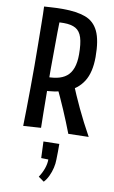

<svg xmlns="http://www.w3.org/2000/svg" viewBox="-109 -771 676 1136"><g transform="rotate(10 229.0 -203.0)"><path d="M131 -221 128 -304Q174 -302 208.5 -309Q243 -316 266.5 -334.5Q290 -353 302 -386Q314 -419 314 -467Q314 -532 302.5 -568.5Q291 -605 264.5 -620Q238 -635 193 -635Q174 -635 150 -633Q126 -631 99 -627L61 -711Q81 -712 100.5 -713.5Q120 -715 138.5 -715.5Q157 -716 173 -716Q256 -716 309 -696.5Q362 -677 387.5 -623.5Q413 -570 413 -470Q413 -377 378.5 -322.5Q344 -268 280 -244.5Q216 -221 131 -221ZM62 6Q63 -36 64 -96.5Q65 -157 65.5 -225Q66 -293 66 -355Q66 -418 65 -485Q64 -552 63.5 -611.5Q63 -671 61 -711L169 -703Q168 -678 167 -645Q166 -612 165.5 -574.5Q165 -537 165 -499Q165 -461 164.5 -424.5Q164 -388 164 -357Q164 -326 164.5 -281.5Q165 -237 165.5 -187Q166 -137 166.5 -89Q167 -41 168 -1ZM333 6Q307 -62 277.5 -130.5Q248 -199 213 -272L309 -303Q339 -229 374.5 -153.5Q410 -78 455 3ZM239 310 205 286Q222 261 232.5 232Q243 203 243 176L200 175L196 76L291 74Q291 98 291 121.5Q291 145 290 169Q290 192 284 218Q278 244 266.5 268.5Q255 293 239 310Z"/></g></svg>

Font: Truculenta SemiBold
Style: Regular
Weight: 600
Version: Version 1.002